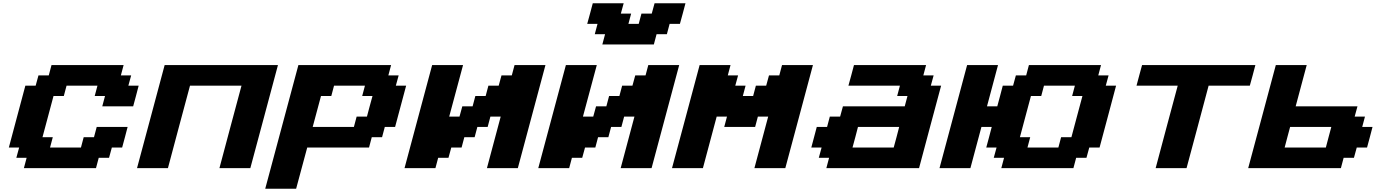

<svg xmlns="http://www.w3.org/2000/svg" viewBox="-20 -1020 8405 1165"><path d="M125 0H562.5L579.1 -62.5H641.6L658.7 -125H721.2Q727.1 -145.5 738 -187.3Q749 -229 754.4 -250H566.9L550.3 -187.5H487.8L471.2 -125H283.7L300.3 -187.5H237.8Q249 -229 271.2 -312.3Q293.5 -395.5 304.7 -437.5H367.2L383.8 -500H571.3L554.7 -437.5H617.2L600.6 -375H788.1Q793.9 -395.5 804.9 -437.3Q815.9 -479 821.3 -500H758.8L775.9 -562.5H713.4L730 -625H292.5L275.9 -562.5H213.4L196.3 -500H133.8Q117.2 -437.5 83.7 -312.5Q50.3 -187.5 33.7 -125H96.2L79.1 -62.5H141.6Z M1311.5 0H1499Q1526.9 -104 1582.8 -312.3Q1638.7 -520.5 1666.5 -625H979Q951.2 -520.5 895.3 -312.3Q839.4 -104 811.5 0H999Q1021 -83 1065.7 -250Q1110.4 -417 1132.8 -500H1445.3Q1422.9 -417 1378.2 -250Q1333.5 -83 1311.5 0Z M1589.4 125H1776.9Q1788.1 83 1810.5 0Q1833 -83 1844.2 -125H2219.2L2235.8 -187.5H2298.3L2314.9 -250H2377.4Q2388.7 -292 2410.9 -375.2Q2433.1 -458.5 2444.3 -500H2381.8L2398.9 -562.5H2336.4L2353 -625H1790.5Q1756.8 -500 1689.9 -250Q1623 0 1589.4 125ZM2127.4 -250H1877.4L1927.7 -437.5H1990.2L2006.8 -500H2194.3L2177.7 -437.5H2240.2Q2234.4 -417 2223.1 -375Q2211.9 -333 2206.5 -312.5H2144Z M2934.6 0H3122.1Q3149.9 -104 3205.8 -312.3Q3261.7 -520.5 3289.6 -625H3102.1L3085.4 -562.5H3022.9L3005.9 -500H2943.4L2926.8 -437.5H2864.3L2847.7 -375H2785.2L2768.1 -312.5H2705.6L2789.6 -625H2602.1Q2574.2 -520.5 2518.3 -312.3Q2462.4 -104 2434.6 0H2622.1L2638.7 -62.5H2701.2L2718.3 -125H2780.8L2797.4 -187.5H2859.9L2876.5 -250H2939L2955.6 -312.5H3018.1Z M3746.1 0H3933.6Q3961.4 -104 4017.3 -312.3Q4073.2 -520.5 4101.1 -625H3913.6L3897 -562.5H3834.5L3817.4 -500H3754.9L3738.3 -437.5H3675.8L3659.2 -375H3596.7L3579.6 -312.5H3517.1L3601.1 -625H3413.6Q3385.7 -520.5 3329.8 -312.3Q3273.9 -104 3246.1 0H3433.6L3450.2 -62.5H3512.7L3529.8 -125H3592.3L3608.9 -187.5H3671.4L3688 -250H3750.5L3767.1 -312.5H3829.6ZM3634.8 -750H3947.3L3963.9 -812.5H4026.4L4043 -875H4105.5Q4111.3 -896 4122.6 -937.5Q4133.8 -979 4139.2 -1000H3951.7L3934.6 -937.5H3872.1L3855.5 -875H3793L3809.6 -937.5H3747.1L3764.2 -1000H3576.7Q3571.3 -979 3560.1 -937.3Q3548.8 -895.5 3543 -875H3605.5L3588.9 -812.5H3651.4Z M4557.6 0H4745.1Q4772.9 -104 4828.9 -312.3Q4884.8 -520.5 4912.6 -625H4725.1L4708.5 -562.5H4646L4628.9 -500H4566.4L4549.8 -437.5H4487.3L4503.9 -500H4441.4L4458.5 -562.5H4396L4412.6 -625H4225.1Q4197.3 -520.5 4141.4 -312.3Q4085.4 -104 4057.6 0H4245.1L4328.6 -312.5H4391.1L4374.5 -250H4562L4578.6 -312.5H4641.1Z M4994.1 0H5556.6Q5578.6 -83 5623.3 -250Q5668 -417 5690.4 -500H5627.9L5645 -562.5H5582.5L5599.1 -625H5161.6Q5156.2 -604 5145 -562.3Q5133.8 -520.5 5127.9 -500H5440.4L5423.8 -437.5H5486.3L5469.7 -375H5094.7L5077.6 -312.5H5015.1L4998.5 -250H4936Q4930.7 -229 4919.4 -187.3Q4908.2 -145.5 4902.8 -125H4965.3L4948.2 -62.5H5010.7ZM5402.8 -125H5152.8Q5158.7 -145.5 5169.7 -187.3Q5180.7 -229 5186 -250H5436Q5430.7 -229 5419.7 -187.3Q5408.7 -145.5 5402.8 -125Z M6055.7 0H6493.2L6509.8 -62.5H6572.3L6589.4 -125H6651.9Q6668.9 -187.5 6702.1 -312.5Q6735.4 -437.5 6752 -500H6689.5L6706.5 -562.5H6644L6660.6 -625H6223.1L6206.5 -562.5H6144L6127 -500H6064.5Q6059.1 -479 6048.1 -437.5Q6037.1 -396 6031.2 -375H5968.8Q5980 -416.5 6002.2 -500Q6024.4 -583.5 6035.6 -625H5848.1Q5820.3 -520.5 5764.4 -312.3Q5708.5 -104 5680.7 0H5868.2Q5879.4 -42 5901.6 -125Q5923.8 -208 5935.1 -250H5997.6Q5992.2 -229 5981.2 -187.3Q5970.2 -145.5 5964.4 -125H6026.9L6009.8 -62.5H6072.3ZM6401.9 -125H6214.4L6231 -187.5H6168.5Q6179.7 -229 6201.9 -312.5Q6224.1 -396 6235.4 -437.5H6297.9L6314.5 -500H6502L6485.4 -437.5H6547.9Q6536.6 -396 6514.4 -312.5Q6492.2 -229 6481 -187.5H6418.5Z M6992.2 0H7179.7Q7202.1 -83 7246.8 -250Q7291.5 -417 7313.5 -500H7563.5Q7569.3 -520.5 7580.6 -562.3Q7591.8 -604 7597.2 -625H6909.7Q6903.8 -604 6892.6 -562.3Q6881.3 -520.5 6876 -500H7126Q7103.5 -417 7058.8 -250Q7014.2 -83 6992.2 0Z M7553.7 0H8116.2L8132.8 -62.5H8195.3L8212.4 -125H8274.9Q8280.8 -145.5 8291.7 -187.3Q8302.7 -229 8308.1 -250H8245.6L8262.2 -312.5H8199.7L8216.8 -375H7841.8Q7853 -416.5 7875.2 -500Q7897.5 -583.5 7908.7 -625H7721.2Q7693.4 -520.5 7637.5 -312.3Q7581.5 -104 7553.7 0ZM8024.9 -125H7774.9Q7780.3 -145.5 7791.3 -187.3Q7802.2 -229 7808.1 -250H8058.1Q8052.2 -229 8041.3 -187.3Q8030.3 -145.5 8024.9 -125Z"/></svg>

Font: Faithful 32x
Style: SemiboldOblique
Weight: 400
Foundry: Faithful Resource Pack
Version: Version 1.0; January 27, 2023